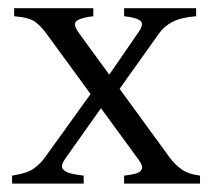

<svg xmlns="http://www.w3.org/2000/svg" viewBox="-20 -437 502 457"><path d="M446.8 -398.4Q410.6 -395.5 390.6 -385Q370.6 -374.5 358.9 -357.9L248 -202.1L224.6 -236.8L308.6 -358.9Q324.2 -380.4 313.7 -387.9Q303.2 -395.5 275.4 -398.4V-417.5H446.8ZM275.4 0V-19Q290.5 -20.5 302.5 -23.7Q314.5 -26.9 317.6 -34.7Q320.8 -42.5 308.6 -58.6L89.8 -357.9Q78.1 -374 64 -384.8Q49.8 -395.5 13.7 -398.4V-417.5H202.1V-398.4Q174.8 -395.5 163.3 -387.9Q151.9 -380.4 167.5 -358.9L384.3 -61.5Q394 -47.9 410.2 -35.4Q426.3 -22.9 456.1 -19V0ZM134.8 -58.6Q123.5 -42.5 129.6 -34.7Q135.7 -26.9 150.4 -23.7Q165 -20.5 179.2 -19V0H8.8V-19Q44.9 -24.4 60.8 -36.1Q76.7 -47.9 86.4 -61.5L201.7 -221.7L224.6 -185.5Z"/></svg>

Font: Dai Banna SIL Light
Style: Regular
Weight: 300
Designer: Victor Gaultney
Foundry: SIL International
Version: Version 4.000